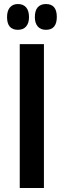

<svg xmlns="http://www.w3.org/2000/svg" viewBox="-20 -933 317 953"><path d="M69 -785Q15 -785 15 -848Q15 -880 29.5 -896.5Q44 -913 69 -913Q95 -913 109.5 -896.5Q124 -880 124 -848Q124 -818 109.5 -801.5Q95 -785 69 -785ZM208 -785Q182 -785 167.5 -801.5Q153 -818 153 -848Q153 -881 167.5 -897Q182 -913 208 -913Q262 -913 262 -849Q262 -785 208 -785ZM78 0V-714H198V0Z"/></svg>

Font: Noto Sans Condensed SemiBold
Style: Regular
Weight: 600
Width: 3
Designer: Monotype Design Team
Foundry: Monotype Imaging Inc.
Version: Version 2.013; ttfautohint (v1.8.4.7-5d5b)